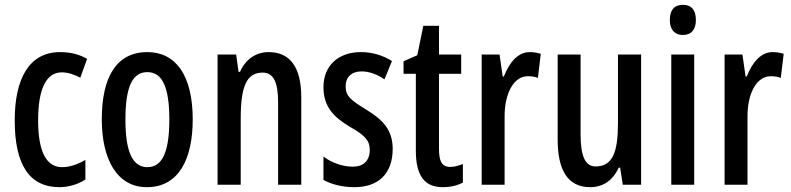

<svg xmlns="http://www.w3.org/2000/svg" viewBox="-20 -766 3278 796"><path d="M227 10C261 10 304 -1 334 -22V-103C301 -84 269 -73 237 -73C172 -73 138 -138 138 -267C138 -398 172 -466 236 -466C261 -466 286 -458 313 -444L341 -522C310 -540 274 -550 229 -550C101 -550 41 -440 41 -267C41 -81 103 10 227 10Z M779 -271C779 -453 709 -550 591 -550C461 -550 402 -444 402 -271C402 -107 464 10 589 10C722 10 779 -108 779 -271ZM500 -270C500 -402 527 -467 591 -467C654 -467 682 -402 682 -271C682 -138 654 -73 591 -73C528 -73 500 -140 500 -270Z M1094 -550C1042 -550 998 -521 975 -468H969L959 -540H882V0H978V-274C978 -410 1003 -465 1069 -465C1115 -465 1133 -423 1133 -341V0H1229V-363C1229 -488 1182 -550 1094 -550Z M1608 -149C1608 -231 1563 -272 1496 -313C1432 -352 1413 -369 1413 -408C1413 -446 1437 -470 1479 -470C1512 -470 1545 -457 1574 -437L1605 -513C1566 -537 1524 -550 1476 -550C1382 -550 1321 -493 1321 -405C1321 -323 1364 -280 1431 -240C1494 -205 1513 -182 1513 -145C1513 -100 1487 -75 1443 -75C1398 -75 1352 -93 1321 -117V-20C1354 -2 1398 10 1449 10C1549 10 1608 -46 1608 -149Z M1847 -74C1810 -74 1800 -100 1800 -150V-460H1892V-540H1800V-659H1735L1710 -537L1653 -512V-460H1704V-142C1704 -40 1738 10 1816 10C1849 10 1876 3 1899 -9V-86C1881 -79 1864 -74 1847 -74Z M2176 -550C2128 -550 2092 -508 2069 -449H2064L2051 -540H1977V0H2072V-280C2071 -379 2110 -450 2168 -450C2184 -450 2198 -448 2210 -443L2222 -543C2205 -548 2191 -550 2176 -550Z M2638 -540H2542V-256C2542 -135 2520 -76 2449 -76C2406 -76 2387 -119 2387 -210V-540H2292V-188C2292 -66 2330 10 2427 10C2480 10 2521 -18 2545 -71H2551L2562 0H2638Z M2811 -746C2775 -746 2757 -724 2757 -683C2757 -643 2777 -621 2811 -621C2846 -621 2865 -643 2865 -683C2865 -723 2848 -746 2811 -746ZM2858 -540H2763V0H2858Z M3183 -550C3135 -550 3099 -508 3076 -449H3071L3058 -540H2984V0H3079V-280C3078 -379 3117 -450 3175 -450C3191 -450 3205 -448 3217 -443L3229 -543C3212 -548 3198 -550 3183 -550Z"/></svg>

Font: Noto Sans Arabic UI XCn Md
Style: Regular
Weight: 500
Width: 2
Designer: Monotype Design Team, Nadine Chahine and Nizar Qandah
Foundry: Monotype Imaging Inc.
Version: Version 2.010